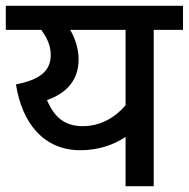

<svg xmlns="http://www.w3.org/2000/svg" viewBox="-20 -642 651 662"><path d="M611 -622H0V-539H122C139 -517 155 -487 155 -453C155 -396 116 -367 35 -351C56 -216 132 -124 257 -124C322 -124 374 -144 413 -170V0H510V-539H611ZM142 -297C214 -322 251 -370 251 -437C251 -473 240 -508 222 -539H413V-279C377 -237 327 -207 265 -207C203 -207 167 -238 142 -297Z"/></svg>

Font: Noto Sans Devanagari UI Medium
Style: Regular
Weight: 500
Designer: Jelle Bosma - Monotype Design Team
Foundry: Monotype Imaging Inc.
Version: Version 2.004